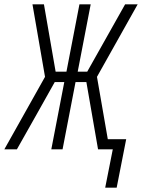

<svg xmlns="http://www.w3.org/2000/svg" viewBox="-51 -690 656 887"><path d="M435 177 470 0H402L348 -311H298L238 0H186L246 -311H202L119 -163L27 0H-31L157 -335L99 -670H152L206 -359H256L316 -670H368L308 -359H352L527 -670H585L397 -335L447 -47H532L488 177Z"/></svg>

Font: Lode Dark Term
Style: Italic
Weight: 400
Italic angle: -11°
Monospace: yes
Designer: Belleve Invis
Foundry: Belleve Invis
Version: Version 29.2.0